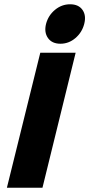

<svg xmlns="http://www.w3.org/2000/svg" viewBox="-20 -876 417 896"><path d="M333 -629.9 178.2 0H12.2L168 -629.9ZM262.2 -671.9Q222.7 -671.9 203.9 -698.5Q185.1 -725.1 194.8 -764.2Q205.1 -803.7 236.3 -829.8Q267.6 -856 307.1 -856Q346.7 -856 365 -829.8Q383.3 -803.7 373 -764.2Q362.8 -724.6 331.8 -698.2Q300.8 -671.9 262.2 -671.9Z"/></svg>

Font: Sinkin Sans 700 Bold Italic
Style: Bold Italic
Weight: 700
Italic angle: -112°
Designer: Keith Bates
Foundry: K-Type
Version: Sinkin Sans (version 1.0)  by Keith Bates   •   © 2014   www